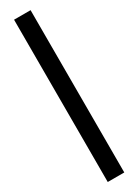

<svg xmlns="http://www.w3.org/2000/svg" viewBox="-286 -894 812 1127"><g transform="rotate(-30 120.0 -330.0)"><path d="M64 -880H176V220H64Z"/></g></svg>

Font: Lineal Medium
Style: Regular
Weight: 600
Designer: Created by Frank Adebiaye with contributions from Anton Moglia & Ariel Martín Pérez
Created by Frank ADEBIAYE with FontF
Foundry: Velvetyne Type Foundry
Version: Version 2.000